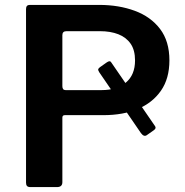

<svg xmlns="http://www.w3.org/2000/svg" viewBox="-20 -762 753 782"><path d="M607 -232 580 -213Q567 -202 554 -220L384 -468Q379 -476 380 -480Q381 -484 388 -489L415 -508Q428 -517 433 -508L611 -249Q618 -240 607 -232ZM670 -516Q670 -442 635.5 -392.5Q601 -343 541 -318Q481 -293 401 -293H244Q234 -293 234 -283V-20Q234 0 212 0H104Q94 0 90 -4.5Q86 -9 86 -18V-725Q86 -742 101 -742H384Q464 -742 529 -718Q594 -694 632 -644Q670 -594 670 -516ZM530 -516Q530 -558 512 -584Q494 -610 462 -622.5Q430 -635 387 -635H251Q234 -635 234 -619V-411Q234 -395 247 -395H394Q456 -395 493 -426Q530 -457 530 -516Z"/></svg>

Font: Libre Franklin SemiBold
Style: Regular
Weight: 600
Designer: Pablo Impallari, Rodrigo Fuenzalida, Nhung Nguyen
Foundry: Impallari Type
Version: Version 3.000